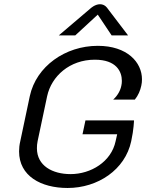

<svg xmlns="http://www.w3.org/2000/svg" viewBox="-20 -887 707 923"><path d="M450 -816.7 516.7 -716.7H595.8L497.5 -845.8C497.5 -845.8 485.8 -866.7 460.8 -866.7C435.8 -866.7 414.2 -845.8 414.2 -845.8L262.5 -716.7H341.7ZM450 -666.7C294.2 -666.7 154.2 -568.3 123.3 -425L77.5 -208.3C73.3 -190.8 71.7 -174.2 71.7 -159.2C71.7 -40.8 176.7 16.7 305 16.7C450 16.7 581.7 -70.8 610.8 -208.3C623.3 -265 624.2 -308.3 624.2 -308.3H390.8L376.7 -241.7H543.3L535.8 -208.3C515 -109.2 416.7 -50 319.2 -50C232.5 -50 157.5 -90 157.5 -174.2C157.5 -185 158.3 -196.7 160.8 -208.3L206.7 -425C227.5 -520.8 315 -600 435.8 -600C540 -600 565.8 -542.5 565.8 -498.3C565.8 -490 565 -481.7 563.3 -475C559.2 -453.3 545.8 -427.5 524.2 -408.3H628.3C645 -429.2 654.2 -451.7 659.2 -475C661.7 -485 662.5 -495.8 662.5 -505.8C662.5 -587.5 591.7 -666.7 450 -666.7Z"/></svg>

Font: BoonHome
Style: Book Oblique
Weight: 400
Italic angle: -12°
Designer: Sungsit Sawaiwan
Foundry: Sungsit Sawaiwan
Version: Version 0.2